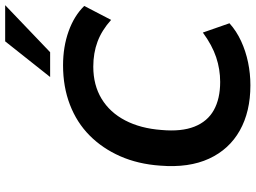

<svg xmlns="http://www.w3.org/2000/svg" viewBox="-143 -836 989 743"><g transform="rotate(-90 351.5 -464.5)"><path d="M393 10Q291 10 218 -31Q145 -72 109 -150Q73 -228 82 -339Q88 -425 118.5 -494Q149 -563 199 -612.5Q249 -662 318 -688.5Q387 -715 470 -715Q542 -715 602 -693.5Q662 -672 700 -633L646 -529Q606 -565 562 -581.5Q518 -598 465 -598Q394 -598 341 -566Q288 -534 257 -474.5Q226 -415 220 -334Q213 -257 233 -206.5Q253 -156 297 -131.5Q341 -107 406 -107Q455 -107 501.5 -122.5Q548 -138 597 -174L633 -71Q603 -44 564 -26Q525 -8 481.5 1Q438 10 393 10ZM425 -765 563 -939H703L521 -765Z"/></g></svg>

Font: Nunito Sans 9pt
Style: Bold Italic
Weight: 700
Italic angle: -9°
Version: Version 3.101;gftools[0.9.27]